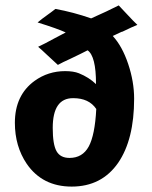

<svg xmlns="http://www.w3.org/2000/svg" viewBox="-20 -678 562 710"><path d="M223 -558Q193 -572 119 -595Q133 -607 161 -627L168 -632Q179 -640 185 -645Q251 -633 317 -610Q378 -637 419 -658Q429 -648 451 -624Q474 -599 488 -586Q470 -579 433 -561L429 -560Q412 -552 397 -545Q432 -507 454 -441.5Q476 -376 476 -313Q476 -162 417 -76Q356 12 245 12Q137 12 79 -72Q35 -137 35 -224Q35 -326 108 -379Q158 -415 221 -415Q252 -415 272 -407Q309 -392 335 -367V-369Q335 -470 304 -492Q283 -481 241 -461Q210 -447 194 -438Q182 -449 155 -474Q134 -494 121 -505Q143 -515 183 -537Q210 -551 223 -558ZM336 -275Q309 -315 251 -315H250Q175 -315 175 -205Q175 -144 189 -119Q203 -94 237 -94Q285 -94 308 -136Q331 -178 336 -275Z"/></svg>

Font: Tajawal ExtraBold
Style: Regular
Weight: 800
Designer: Boutros Fonts
Foundry: Created by Boutros International 2017
Version: Version 1.700